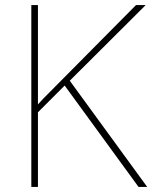

<svg xmlns="http://www.w3.org/2000/svg" viewBox="-20 -734 598 754"><path d="M558 0 254 -417 552 -714H514L179 -376C161 -358 144 -341 129 -324V-714H103V0H129V-293L234 -398L524 0Z"/></svg>

Font: Noto Sans Sinhala Thin
Style: Regular
Weight: 100
Designer: Jelle Bosma - Monotype Design Team
Foundry: Monotype Imaging Inc.
Version: Version 2.006